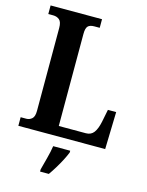

<svg xmlns="http://www.w3.org/2000/svg" viewBox="-136 -797 843 1100"><g transform="rotate(15 286.0 -246.5)"><path d="M24 0V-51H58Q76 -51 90.5 -63.5Q105 -76 105 -110V-602Q105 -638 90 -650.5Q75 -663 53 -663H24V-714H329V-663H297Q271 -663 259.5 -651Q248 -639 248 -605V-59H409Q439 -59 455.5 -81Q472 -103 481 -146L496 -221H545L539 0ZM212 208Q220 177 231 136Q242 95 247 61H348V71Q340 92 326 119Q312 146 295.5 173Q279 200 264 221H212Z"/></g></svg>

Font: Noto Serif Hebrew Condensed
Style: Bold
Weight: 700
Width: 3
Designer: Monotype Design Team
Foundry: Monotype Imaging Inc.
Version: Version 2.004; ttfautohint (v1.8.4.7-5d5b)